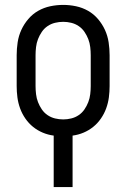

<svg xmlns="http://www.w3.org/2000/svg" viewBox="-20 -548 515 783"><path d="M199 215V5Q176 2 154.5 -7Q133 -16 115 -30.5Q97 -45 83.5 -64.5Q70 -84 62 -106Q54 -128 51 -151Q48 -174 48 -197V-323Q48 -349 52 -375.5Q56 -402 67 -426Q78 -450 95.5 -470.5Q113 -491 136 -504Q159 -517 185 -522.5Q211 -528 238 -528Q264 -528 290 -522.5Q316 -517 339 -504Q362 -491 379.5 -470.5Q397 -450 408 -426Q419 -402 423 -375.5Q427 -349 427 -323V-197Q427 -174 424 -151Q421 -128 413 -106Q405 -84 391.5 -64.5Q378 -45 360 -30.5Q342 -16 320.5 -7Q299 2 276 5V215ZM238 -61Q254 -61 270.5 -65Q287 -69 301 -78.5Q315 -88 324.5 -102Q334 -116 340 -131.5Q346 -147 348 -164Q350 -181 350 -197V-323Q350 -339 348 -356Q346 -373 340 -388.5Q334 -404 324.5 -418Q315 -432 301 -441.5Q287 -451 270.5 -455Q254 -459 238 -459Q221 -459 204.5 -455Q188 -451 174 -441.5Q160 -432 150.5 -418Q141 -404 135 -388.5Q129 -373 127 -356Q125 -339 125 -323V-197Q125 -181 127 -164Q129 -147 135 -131.5Q141 -116 150.5 -102Q160 -88 174 -78.5Q188 -69 204.5 -65Q221 -61 238 -61Z"/></svg>

Font: Iosevka QP
Style: Regular
Weight: 400
Designer: Belleve Invis
Foundry: Belleve Invis
Version: Version 20.0.0; ttfautohint (v1.8.4)